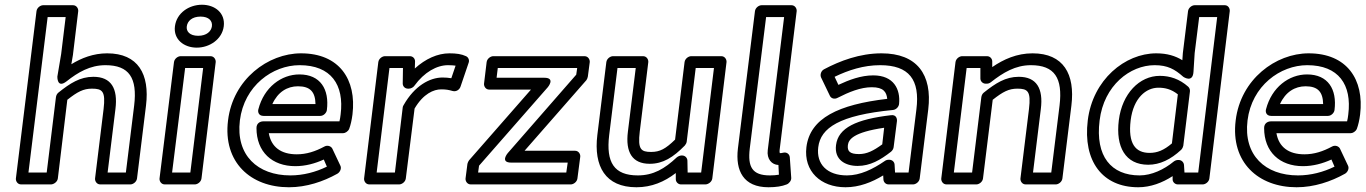

<svg xmlns="http://www.w3.org/2000/svg" viewBox="-20 -753 5763 810"><path d="M100 -25 181 -681H257L238 -525L222 -430C222 -430 220 -378 261 -410C309 -448 360 -478 425 -478C525 -478 560 -424 546 -308L511 -25H434L467 -293C478 -380 449 -429 374 -429C318 -429 276 -402 226 -362C220 -357 217 -350 216 -343L177 -25ZM47 0C46 11 54 25 69 25H195C206 25 222 15 224 0L264 -332C307 -366 332 -379 368 -379C412 -379 426 -368 417 -293L381 0C380 11 388 25 403 25H530C541 25 556 15 558 0L596 -308C612 -440 563 -528 432 -528C374 -528 323 -508 281 -482L288 -523V-524L310 -706C311 -717 303 -731 288 -731H162C151 -731 136 -721 134 -706Z M816 -602C780 -602 765 -621 768 -642C771 -664 790 -683 826 -683C862 -683 877 -664 874 -642C871 -621 852 -602 816 -602ZM810 -552C864 -552 917 -587 924 -642C931 -698 887 -733 832 -733C777 -733 725 -698 718 -642C711 -587 756 -552 810 -552ZM706 -25 761 -466H837L783 -25ZM653 0C652 11 660 25 675 25H802C813 25 828 15 830 0L890 -491C891 -502 883 -516 868 -516H742C731 -516 716 -506 714 -491Z M992 -245C1010 -391 1130 -478 1244 -478C1376 -478 1433 -396 1417 -270C1416 -260 1414 -249 1412 -241H1090C1080 -241 1062 -235 1062 -213C1062 -112 1128 -52 1226 -52C1268 -52 1309 -63 1346 -80L1359 -50C1312 -27 1259 -13 1205 -13C1067 -13 974 -98 992 -245ZM942 -245C920 -68 1038 37 1199 37C1273 37 1344 13 1403 -20C1414 -26 1422 -42 1416 -54L1382 -126C1377 -136 1362 -142 1349 -135C1310 -114 1273 -102 1232 -102C1165 -102 1124 -133 1114 -191H1427C1436 -191 1448 -198 1453 -209C1459 -225 1464 -246 1467 -270C1485 -418 1411 -528 1250 -528C1111 -528 963 -419 942 -245ZM1092 -264H1331C1346 -264 1358 -278 1359 -289C1370 -376 1332 -439 1243 -439C1167 -439 1094 -385 1070 -292C1067 -282 1070 -264 1092 -264ZM1129 -314C1152 -365 1192 -389 1237 -389C1289 -389 1310 -365 1311 -314Z M1569 -25 1623 -466H1680L1679 -401C1679 -388 1689 -379 1701 -379H1705C1714 -379 1724 -385 1728 -391C1770 -449 1823 -478 1870 -478C1884 -478 1895 -477 1902 -476L1884 -423C1871 -425 1861 -426 1847 -426C1793 -426 1729 -391 1683 -310C1681 -307 1679 -303 1679 -300L1646 -25ZM1516 0C1515 11 1523 25 1538 25H1664C1675 25 1690 15 1692 0L1729 -295C1766 -358 1810 -376 1841 -376C1862 -376 1872 -374 1890 -369C1905 -365 1919 -375 1923 -388L1957 -488C1961 -498 1957 -511 1946 -516C1927 -525 1905 -528 1876 -528C1826 -528 1775 -505 1730 -464L1731 -494C1731 -506 1722 -516 1709 -516H1604C1593 -516 1578 -506 1576 -491Z M1997 -25 2001 -54 2291 -385C2291 -385 2325 -425 2276 -425H2075L2080 -466H2415L2411 -438L2122 -107C2122 -107 2088 -67 2137 -67H2375L2369 -25ZM1944 0C1943 11 1951 25 1966 25H2388C2399 25 2414 15 2416 0L2428 -92C2429 -103 2421 -117 2406 -117H2193L2454 -415C2457 -419 2459 -425 2460 -430L2468 -491C2469 -502 2461 -516 2446 -516H2061C2050 -516 2035 -506 2033 -491L2022 -400C2021 -389 2029 -375 2044 -375H2220L1959 -77C1956 -73 1953 -67 1952 -62Z M2550 -183 2585 -466H2662L2629 -198C2618 -111 2647 -62 2721 -62C2777 -62 2820 -89 2869 -139C2873 -144 2876 -149 2877 -155L2915 -466H2992L2938 -25H2881L2880 -75C2880 -87 2870 -97 2858 -97H2855C2848 -97 2840 -93 2835 -89C2784 -41 2736 -13 2671 -13C2571 -13 2536 -67 2550 -183ZM2500 -183C2484 -51 2534 37 2665 37C2729 37 2783 14 2831 -23V3C2831 15 2841 25 2853 25H2956C2967 25 2983 15 2985 0L3045 -491C3046 -502 3038 -516 3023 -516H2896C2885 -516 2870 -506 2868 -491L2828 -164C2788 -125 2764 -112 2727 -112C2684 -112 2670 -123 2679 -198L2715 -491C2716 -502 2708 -516 2693 -516H2566C2555 -516 2540 -506 2538 -491Z M3143 -126 3212 -681H3288L3219 -120C3214 -82 3236 -58 3264 -57L3266 -16C3254 -14 3243 -13 3228 -13C3153 -13 3134 -49 3143 -126ZM3093 -126C3082 -33 3116 37 3222 37C3254 37 3279 33 3299 25C3309 21 3319 9 3318 -3L3312 -89C3311 -103 3299 -112 3285 -109C3276 -107 3276 -107 3270 -107C3270 -107 3268 -111 3269 -120L3341 -706C3342 -717 3334 -731 3319 -731H3193C3182 -731 3167 -721 3165 -706Z M3432 -132C3442 -214 3522 -267 3747 -289C3760 -290 3772 -302 3773 -315C3779 -376 3751 -435 3664 -435C3612 -435 3562 -416 3517 -395L3501 -429C3559 -457 3623 -478 3693 -478C3815 -478 3862 -417 3846 -291L3813 -25H3756L3754 -59C3753 -71 3743 -79 3732 -79H3729C3723 -79 3717 -77 3713 -74C3662 -39 3609 -13 3553 -13C3469 -13 3423 -61 3432 -132ZM3382 -132C3370 -31 3442 37 3547 37C3605 37 3658 16 3706 -13L3707 5C3708 15 3716 25 3729 25H3832C3843 25 3858 15 3860 0L3896 -291C3914 -439 3848 -528 3699 -528C3607 -528 3523 -496 3457 -461C3443 -454 3439 -437 3444 -426L3481 -349C3486 -338 3500 -333 3513 -340C3562 -365 3611 -385 3658 -385C3707 -385 3720 -365 3723 -336C3518 -312 3397 -255 3382 -132ZM3507 -141C3499 -79 3546 -53 3598 -53C3651 -53 3694 -78 3739 -113C3745 -118 3749 -125 3750 -132L3764 -242C3765 -252 3761 -270 3739 -267C3593 -250 3516 -214 3507 -141ZM3557 -141C3560 -165 3581 -195 3710 -214L3702 -144C3665 -117 3637 -103 3604 -103C3565 -103 3554 -115 3557 -141Z M4004 -25 4058 -466H4116V-422C4116 -409 4127 -400 4138 -400H4143C4149 -400 4155 -402 4160 -406C4212 -447 4264 -478 4329 -478C4429 -478 4464 -424 4450 -308L4415 -25H4338L4371 -293C4382 -380 4353 -429 4278 -429C4222 -429 4180 -402 4130 -362C4124 -357 4121 -350 4120 -343L4081 -25ZM3951 0C3950 11 3958 25 3973 25H4099C4110 25 4125 15 4127 0L4168 -332C4211 -366 4236 -379 4272 -379C4316 -379 4330 -368 4321 -293L4285 0C4284 11 4292 25 4307 25H4434C4445 25 4460 15 4462 0L4500 -308C4516 -440 4467 -528 4336 -528C4270 -528 4214 -503 4166 -470V-494C4166 -505 4157 -516 4144 -516H4039C4028 -516 4013 -506 4011 -491Z M4619 -245C4637 -393 4748 -478 4851 -478C4906 -478 4936 -461 4972 -429C4972 -429 5012 -401 5015 -450L5020 -529L5039 -681H5115L5035 -25H4977L4975 -57C4974 -69 4964 -78 4953 -78H4949C4943 -78 4936 -75 4931 -71C4891 -38 4838 -13 4788 -13C4668 -13 4600 -93 4619 -245ZM4569 -245C4548 -73 4631 37 4782 37C4834 37 4884 18 4927 -10V4C4927 15 4937 25 4949 25H5054C5065 25 5080 15 5082 0L5168 -706C5169 -717 5162 -731 5147 -731H5020C5009 -731 4994 -721 4992 -706L4970 -528V-527L4968 -499C4939 -517 4904 -528 4858 -528C4726 -528 4590 -417 4569 -245ZM4700 -246C4686 -133 4728 -58 4824 -58C4873 -58 4919 -80 4963 -121C4968 -126 4971 -133 4972 -138L5000 -367C5001 -375 4998 -382 4993 -387C4956 -420 4915 -433 4873 -433C4787 -433 4714 -358 4700 -246ZM4750 -246C4762 -340 4815 -383 4867 -383C4895 -383 4921 -377 4949 -355L4924 -148C4890 -119 4862 -108 4830 -108C4770 -108 4738 -147 4750 -246Z M5243 -245C5261 -391 5381 -478 5495 -478C5627 -478 5684 -396 5668 -270C5667 -260 5665 -249 5663 -241H5341C5331 -241 5313 -235 5313 -213C5313 -112 5379 -52 5477 -52C5519 -52 5560 -63 5597 -80L5610 -50C5563 -27 5510 -13 5456 -13C5318 -13 5225 -98 5243 -245ZM5193 -245C5171 -68 5289 37 5450 37C5524 37 5595 13 5654 -20C5665 -26 5673 -42 5667 -54L5633 -126C5628 -136 5613 -142 5600 -135C5561 -114 5524 -102 5483 -102C5416 -102 5375 -133 5365 -191H5678C5687 -191 5699 -198 5704 -209C5710 -225 5715 -246 5718 -270C5736 -418 5662 -528 5501 -528C5362 -528 5214 -419 5193 -245ZM5343 -264H5582C5597 -264 5609 -278 5610 -289C5621 -376 5583 -439 5494 -439C5418 -439 5345 -385 5321 -292C5318 -282 5321 -264 5343 -264ZM5380 -314C5403 -365 5443 -389 5488 -389C5540 -389 5561 -365 5562 -314Z"/></svg>

Font: Falling Sky
Style: ExtOuObl
Weight: 400
Designer: Paul D. Hunt
Foundry: Adobe Systems Incorporated
Version: Version 1.02